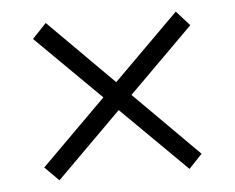

<svg xmlns="http://www.w3.org/2000/svg" viewBox="-38 -495 604 494"><g transform="rotate(-5 263.5 -248.0)"><path d="M432.6 -451.2 466.8 -413.1 96.7 -44.9 60.5 -81.1ZM96.7 -451.2 466.8 -81.1 432.6 -44.9 60.5 -413.1Z"/></g></svg>

Font: Crimson Pro ExtraLight
Style: Regular
Weight: 250
Designer: Jacques Le Bailly
Foundry: Baron von Fonthausen
Version: Version 1.003